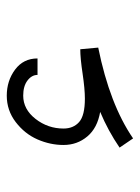

<svg xmlns="http://www.w3.org/2000/svg" viewBox="57 -476 415 570"><g transform="rotate(-90 265.0 -190.5)"><path d="M257.8 -146.5Q286.1 -146.5 332 -153.3Q377.9 -160.2 404.3 -160.2L409.2 -106.9Q240.7 -72.8 139.6 -3.4L112.3 -43.5Q162.1 -77.6 218.3 -101.1Q170.4 -109.4 145.3 -139.4Q120.1 -169.4 120.1 -210Q120.1 -249.5 136.7 -287.4Q153.3 -325.2 188 -351.8Q222.7 -378.4 266.6 -378.4Q310.5 -378.4 343.8 -353.8Q377 -329.1 377 -287.1H328.1Q328.1 -304.2 311.5 -316.9Q294.9 -329.6 266.6 -329.6Q226.1 -329.6 197.5 -293Q168.9 -256.3 168.9 -210Q168.9 -180.7 188.2 -163.6Q207.5 -146.5 257.8 -146.5Z"/></g></svg>

Font: AzarMehrMonospaced
Style: SerifRegular
Weight: 1
Designer: Amin Abedi
Version: Version 1.00